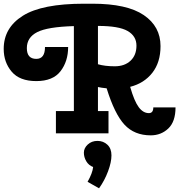

<svg xmlns="http://www.w3.org/2000/svg" viewBox="-65 -720 974 1037"><path d="M470 297 408 262Q435 214 438 182Q414 173 401 151Q388 129 388 104.5Q388 80 409 60.5Q430 41 461.5 41Q493 41 515 61.5Q537 82 537 119Q537 156 518.5 205.5Q500 255 470 297ZM464 -120H521V0H237V-120H334V-579Q192 -575 136 -546.5Q80 -518 80 -460Q80 -402 131 -402Q178 -402 178 -466H303Q303 -389 262 -335.5Q221 -282 131 -282Q41 -282 -2 -333Q-45 -384 -45 -456Q-45 -570 58.5 -635Q162 -700 389 -700H434Q621 -700 711.5 -638.5Q802 -577 802 -471Q802 -383 757.5 -326.5Q713 -270 638 -251Q660 -174 684 -141.5Q708 -109 739 -109Q763 -109 763 -140H883Q883 -63 844 -26Q805 11 749 11Q661 11 607.5 -46.5Q554 -104 511 -243Q481 -246 464 -250ZM464 -580V-373Q502 -362 555 -362Q608 -362 640 -392Q672 -422 672 -473.5Q672 -525 624.5 -552.5Q577 -580 464 -580Z"/></svg>

Font: Cherry Swash
Style: Bold
Weight: 700
Designer: Kasatkina Nataliya
Foundry: Nataliya Kasatkina
Version: Version 1.001